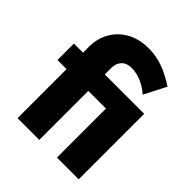

<svg xmlns="http://www.w3.org/2000/svg" viewBox="-203 -870 999 999"><g transform="rotate(45 296.5 -370.0)"><path d="M89 -361H22V-482H89V-525Q89 -587 117 -635.5Q145 -684 195.5 -712Q246 -740 315 -740Q372 -740 422.5 -721Q473 -702 525 -668L463 -547Q433 -574 396.5 -589.5Q360 -605 325 -605Q288 -605 268.5 -584Q249 -563 249 -531V-482H539V0H379V-361H249V0H89Z"/></g></svg>

Font: Raleway ExtraBold
Style: Regular
Weight: 800
Designer: Matt McInerney, Pablo Impallari, Rodrigo Fuenzalida
Foundry: Matt McInerney, Pablo Impallari, Rodrigo Fuenzalida
Version: Version 4.026